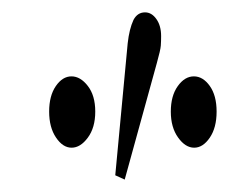

<svg xmlns="http://www.w3.org/2000/svg" viewBox="-20 -829 369 309"><path d="M317.6 -607.4Q306.6 -591.3 292.5 -591.3Q278.3 -591.3 266.6 -607.7Q254.9 -624 254.9 -649.4Q254.9 -674.8 266.1 -690.4Q277.3 -706.1 292 -706.1Q306.6 -706.1 317.6 -690.7Q328.6 -675.3 328.6 -649.4Q328.6 -623.5 317.6 -607.4ZM239.3 -771Q239.3 -762.7 238.8 -755.6Q238.3 -748.5 232.4 -727.5Q232.4 -727.5 180.7 -540L165.5 -546.9L185.5 -759.3Q188 -782.2 194.8 -796.9Q201.2 -809.1 213.4 -809.1Q224.1 -809.1 231.7 -798.3Q239.3 -787.6 239.3 -771ZM121.3 -607.4Q109.4 -591.3 95.2 -591.3Q81.1 -591.3 70.1 -607.7Q59.1 -624 59.1 -649.4Q59.1 -674.8 69.8 -690.4Q80.6 -706.1 95 -706.1Q109.4 -706.1 121.3 -690.7Q133.3 -675.3 133.3 -649.4Q133.3 -623.5 121.3 -607.4Z"/></svg>

Font: Scarab Serif
Style: Light
Weight: 300
Designer: John Roberts
Foundry: Scarab
Version: 1.0